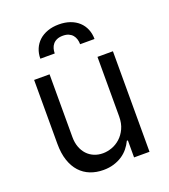

<svg xmlns="http://www.w3.org/2000/svg" viewBox="-141 -870 863 979"><g transform="rotate(-20 290.5 -380.0)"><path d="M420.5 -545.5H504.3V0H420.5V-92.3H414.8Q405.2 -71.7 390.3 -53.4Q375.4 -35.2 355.1 -21.8Q334.9 -8.5 309.3 -0.7Q283.7 7.1 252.8 7.1Q214.5 7.1 182.2 -5.5Q149.9 -18.1 126.4 -43.7Q103 -69.2 89.8 -108Q76.7 -146.7 76.7 -198.9V-545.5H160.5V-204.5Q160.5 -174.7 169.4 -150.6Q178.3 -126.4 194.1 -109.4Q209.9 -92.3 231.9 -83.1Q253.9 -73.9 279.8 -73.9Q303.3 -73.9 328.1 -82.7Q353 -91.6 373.6 -110.1Q394.2 -128.6 407.3 -156.6Q420.5 -184.7 420.5 -223ZM143.5 -636.4Q143.5 -665.1 153.8 -689.5Q164.1 -713.8 183.2 -731.4Q202.4 -748.9 229.8 -758.7Q257.1 -768.5 291.2 -768.5Q325.3 -768.5 352.5 -758.7Q379.6 -748.9 398.4 -731.4Q417.3 -713.8 427.4 -689.5Q437.5 -665.1 437.5 -636.4H359.4Q359.4 -650.9 355.5 -663.7Q351.6 -676.5 343.4 -686.3Q335.2 -696 322.3 -701.7Q309.3 -707.4 291.2 -707.4Q272 -707.4 258.7 -701.5Q245.4 -695.7 237.2 -685.7Q229 -675.8 225.3 -663Q221.6 -650.2 221.6 -636.4Z"/></g></svg>

Font: Fast_Sans
Style: Regular
Weight: 400
Designer: Rasmus Andersson
Foundry: rsms
Version: Version 3.018;git-588b23468